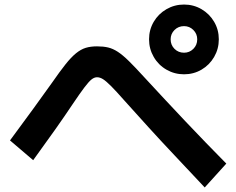

<svg xmlns="http://www.w3.org/2000/svg" viewBox="-20 -822 1040 845"><path d="M790 -495Q748 -495 712.5 -515.5Q677 -536 656.5 -571.5Q636 -607 636 -649Q636 -691 656.5 -726Q677 -761 712.5 -781.5Q748 -802 790 -802Q832 -802 867 -781.5Q902 -761 922.5 -726Q943 -691 943 -649Q943 -607 922.5 -571.5Q902 -536 867 -515.5Q832 -495 790 -495ZM790 -590Q814 -590 831 -607Q848 -624 848 -649Q848 -673 831 -690Q814 -707 790 -707Q765 -707 748 -690Q731 -673 731 -649Q731 -624 748 -607Q765 -590 790 -590ZM881 3Q809 -74 748 -138.5Q687 -203 633.5 -262Q580 -321 527 -380Q490 -422 468.5 -443.5Q447 -465 433.5 -473.5Q420 -482 407 -482Q395 -482 383 -472.5Q371 -463 352 -438Q333 -413 300 -364Q266 -313 224 -253.5Q182 -194 126 -117L24 -204Q81 -281 126.5 -343.5Q172 -406 209 -458Q243 -507 268 -538.5Q293 -570 314.5 -587.5Q336 -605 357.5 -611.5Q379 -618 407 -618Q435 -618 456 -613Q477 -608 498.5 -594Q520 -580 547.5 -553Q575 -526 615 -482Q710 -379 797.5 -286.5Q885 -194 976 -102Z"/></svg>

Font: M PLUS 2 Thin
Style: Bold
Weight: 700
Version: Version 1.001